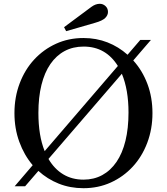

<svg xmlns="http://www.w3.org/2000/svg" viewBox="-20 -980 877 1010"><path d="M419 10C471 10 519 0 563 -20C607 -40 645.3 -67.7 678 -103C710.7 -138.3 736.2 -180.2 754.5 -228.5C772.8 -276.8 782 -329 782 -385C782 -440.3 773.2 -491.5 755.5 -538.5C737.8 -585.5 713 -626.7 681 -662L774 -770H718L651 -692C619.7 -720 584.5 -741.7 545.5 -757C506.5 -772.3 464.3 -780 419 -780C367 -780 319 -770 275 -750C231 -730 192.7 -702.3 160 -667C127.3 -631.7 101.8 -589.8 83.5 -541.5C65.2 -493.2 56 -441 56 -385C56 -331 64.5 -280.7 81.5 -234C98.5 -187.3 122 -146.3 152 -111L57 0H112L182 -81C213.3 -52.3 249 -30 289 -14C329 2 372.3 10 419 10ZM600 -633 215 -185C193 -239 182 -306 182 -386C182 -440.7 187.3 -489.7 198 -533C208.7 -576.3 224.3 -613 245 -643C265.7 -673 290.7 -695.8 320 -711.5C349.3 -727.2 382.7 -735 420 -735C459.3 -735 494 -726.3 524 -709C554 -691.7 579.3 -666.3 600 -633ZM419 -35C379 -35 343.5 -44.3 312.5 -63C281.5 -81.7 255.7 -108.7 235 -144L621 -592C644.3 -536 656 -468 656 -388C656 -332.7 650.7 -283.2 640 -239.5C629.3 -195.8 613.7 -158.8 593 -128.5C572.3 -98.2 547.3 -75 518 -59C488.7 -43 455.7 -35 419 -35ZM317 -837 328 -816 480 -860C506 -867.3 523.8 -875.8 533.5 -885.5C543.2 -895.2 548 -905.7 548 -917C548 -929.7 543.7 -940 535 -948C526.3 -956 516.3 -960 505 -960C490.3 -960 475.7 -954.7 461 -944Z"/></svg>

Font: Libre Caslon Text
Style: Regular
Weight: 400
Designer: Pablo Impallari, Rodrigo Fuenzalida
Foundry: Pablo Impallari, Rodrigo Fuenzalida
Version: Version 1.000; ttfautohint (v0.93) -l 8 -r 50 -G 200 -x 14 -